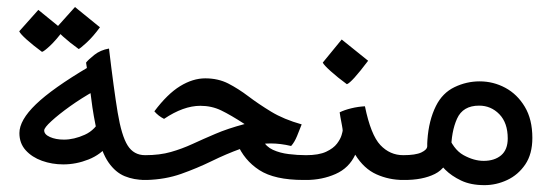

<svg xmlns="http://www.w3.org/2000/svg" viewBox="-20 -520 1603 560"><path d="M164.6 -40.5Q131.8 -40.5 102.5 -51Q73.2 -61.5 54.9 -81.8Q36.6 -102.1 36.6 -131.8Q36.6 -169.4 84.7 -215.8Q132.8 -262.2 239.3 -325.2L255.4 -254.9Q217.8 -233.9 184.3 -210Q150.9 -186 129.9 -166.7Q108.9 -147.5 108.9 -139.6Q108.9 -127.9 125.7 -120.4Q142.6 -112.8 166.5 -112.8Q195.8 -112.8 227.3 -127Q258.8 -141.1 274.9 -176.3L296.4 -98.1Q274.4 -69.3 238.3 -54.9Q202.1 -40.5 164.6 -40.5ZM403.3 4.9Q370.6 4.9 343.8 -6.1Q316.9 -17.1 296.6 -46.1Q276.4 -75.2 264.2 -129.4Q252 -183.1 246.3 -231Q240.7 -278.8 231 -337.4Q237.3 -345.7 255.1 -359.9Q272.9 -374 297.9 -378.4Q312 -259.8 323.2 -191.9Q334.5 -124 352.3 -95.7Q370.1 -67.4 403.3 -67.4H413.1V4.9ZM209.5 -377Q183.1 -396 164.3 -413.1Q145.5 -430.2 142.6 -437L198.7 -499.5L271.5 -440.4Q251.5 -413.1 232.9 -396Q214.4 -378.9 209.5 -377ZM102.5 -368.7Q76.7 -387.7 57.9 -404.5Q39.1 -421.4 36.1 -428.7L91.8 -491.2L165 -431.6Q142.6 -401.9 125.5 -386Q108.4 -370.1 102.5 -368.7Z M393.6 4.9V-67.4H403.3Q445.8 -67.4 478.3 -76.7Q510.7 -85.9 541.5 -100.1Q572.3 -114.3 608.2 -129.6Q644 -145 693.4 -158.2Q652.8 -184.6 625 -198Q597.2 -211.4 564.5 -211.4Q515.1 -211.4 458.5 -173.3Q441.9 -181.6 430.2 -195.3Q468.3 -246.1 505.4 -268.8Q542.5 -291.5 578.6 -291.5Q616.2 -291.5 645.8 -276.4Q675.3 -261.2 704.6 -239Q733.9 -216.8 770.8 -194.3Q807.6 -171.9 859.9 -157.2Q854 -141.6 846.4 -123.3Q838.9 -105 829.1 -94.2Q797.9 -101.6 770.5 -101.6Q724.6 -101.6 682.1 -86.2Q639.6 -70.8 597.2 -50Q554.7 -29.3 508.5 -12.9Q462.4 3.4 408.2 4.9Q403.3 4.9 400.6 4.9Q397.9 4.9 393.6 4.9ZM865.2 4.9Q780.8 4.9 736.3 -23.9Q691.9 -52.7 671.4 -102.1L747.1 -110.4Q755.9 -92.3 776.1 -83Q796.4 -73.7 822 -70.6Q847.7 -67.4 872.1 -67.4H882.8V4.9Z M863.3 4.9V-67.4H873Q909.7 -67.4 931.2 -77.4Q952.6 -87.4 962.9 -101.1Q973.1 -114.7 976.3 -126Q979.5 -137.2 979.5 -139.2Q979.5 -143.1 977.3 -154.8Q975.1 -166.5 972.9 -178.2Q970.7 -189.9 970.7 -192.4Q984.4 -199.2 1004.4 -204.1Q1024.4 -209 1044.4 -210Q1061.5 -126.5 1089.4 -96.9Q1117.2 -67.4 1156.2 -67.4H1166V4.9H1156.2Q1114.7 4.9 1078.1 -11.5Q1041.5 -27.8 1016.1 -68.8Q998 -29.8 958.7 -12.5Q919.4 4.9 873 4.9ZM991.7 -274.4Q964.4 -294.4 944.6 -312.3Q924.8 -330.1 921.4 -337.4L976.6 -404.8L1053.7 -342.8Q1005.4 -278.8 991.7 -274.4Z M1393.1 20Q1353 20 1325 6.6Q1296.9 -6.8 1278.6 -25.1Q1260.3 -43.5 1250 -58.1L1284.2 -131.8Q1301.3 -84.5 1331.8 -67.6Q1362.3 -50.8 1390.6 -50.8Q1422.4 -50.8 1441.7 -67.1Q1460.9 -83.5 1460.9 -116.2Q1460.9 -161.6 1436.5 -186.8Q1412.1 -211.9 1377.4 -211.9Q1330.1 -211.9 1313 -173.8Q1295.9 -135.7 1295.9 -80.6Q1284.7 -30.8 1248.5 -12.7Q1212.4 5.4 1157.2 4.9Q1155.3 4.9 1152.1 4.9Q1148.9 4.9 1146.5 4.9V-67.4Q1148.9 -67.4 1151.1 -67.4Q1153.3 -67.4 1156.2 -67.4Q1191.9 -67.4 1209 -75.4Q1226.1 -83.5 1226.1 -93.8Q1226.1 -97.7 1226.1 -101.6Q1226.1 -105.5 1226.6 -111.3Q1230.5 -168.9 1251.5 -210.9Q1270.5 -249 1305.7 -265.9Q1340.8 -282.7 1378.9 -282.7Q1418.9 -282.7 1453.9 -263.9Q1488.8 -245.1 1510.7 -208.5Q1532.7 -171.9 1532.7 -117.7Q1532.7 -70.8 1512 -40.3Q1491.2 -9.8 1459.2 5.1Q1427.2 20 1393.1 20Z"/></svg>

Font: Harmattan Medium
Style: Regular
Weight: 500
Designer: George W. Nuss III and SIL International
Foundry: SIL International
Version: Version 4.000